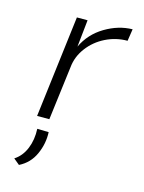

<svg xmlns="http://www.w3.org/2000/svg" viewBox="-96 -461 534 712"><g transform="rotate(15 171.5 -104.5)"><path d="M143 -287Q168 -340 219 -370.5Q270 -401 324 -402L317 -356Q273 -356 233.5 -336.5Q194 -317 168 -282.5Q142 -248 138 -207L112 0H65L113 -391H154ZM24 174Q52 156 66 122Q80 88 78 46L122 47Q124 91 105.5 132Q87 173 47 193Z"/></g></svg>

Font: Josefin Sans Light
Style: Italic
Weight: 300
Italic angle: -7°
Designer: Santiago Orozco
Foundry: Typemade
Version: Version 2.000